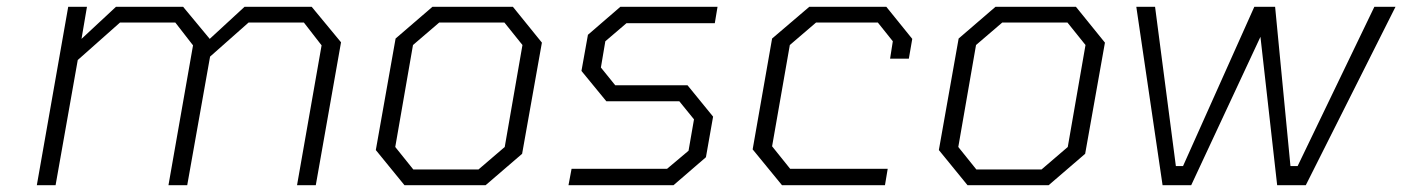

<svg xmlns="http://www.w3.org/2000/svg" viewBox="-20 -543 4112 563"><path d="M88 0 180 -523H235L219 -429L320 -523H517L595 -429L697 -523H894L980 -419L906 0H851L923 -410L871 -477H709L596 -377L529 0H474L546 -410L494 -477H332L208 -367L143 0Z M1166 0 1082 -103 1140 -430 1248 -523H1484L1569 -418L1511 -92L1404 0ZM1192 -46H1383L1460 -112L1512 -411L1459 -477H1268L1191 -411L1139 -112Z M1647 0 1656 -48H1936L1999 -101L2015 -193L1972 -246H1758L1685 -335L1704 -441L1799 -523H2084L2076 -475H1817L1755 -422L1742 -345L1784 -293H1996L2071 -201L2050 -82L1955 0Z M2273 0 2187 -105 2244 -430 2353 -523H2579L2655 -429L2645 -371H2590L2598 -422L2554 -477H2373L2296 -411L2244 -114L2297 -48H2583L2575 0Z M2817 0 2733 -103 2791 -430 2899 -523H3135L3220 -418L3162 -92L3055 0ZM2843 -46H3034L3111 -112L3163 -411L3110 -477H2919L2842 -411L2790 -112Z M3809 0H3725L3676 -435L3473 0H3389L3312 -523H3367L3428 -56H3449L3658 -523H3719L3764 -56H3785L4010 -523H4072Z"/></svg>

Font: Tomorrow Light
Style: Italic
Weight: 300
Italic angle: -10°
Designer: Tony de Marco, Monica Rizzolli
Foundry: Just in Type
Version: Version 2.002